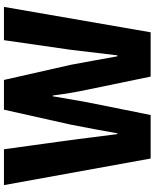

<svg xmlns="http://www.w3.org/2000/svg" viewBox="75 -820 785 975"><g transform="rotate(-90 467.5 -332.5)"><path d="M15 -705 150 40H371L436 -284C447 -341 456 -401 466 -457H470C477 -401 487 -341 499 -284L566 40H791L920 -705H751L702 -365C693 -288 683 -209 674 -129H669C654 -209 641 -289 626 -365L549 -705H398L322 -365C307 -288 292 -209 278 -129H274L244 -365L197 -705Z"/></g></svg>

Font: コーポレート・ロゴ ver3 Bold
Style: Regular
Weight: 700
Designer: [KANA_main] LOGOTYPE.JP [Source Han Sans] Ryoko NISHIZUKA 西塚涼子 (kana, bopomofo & ideographs); Paul D. Hunt (Latin, Greek
Version: Version 12.001;FEAKit 1.0